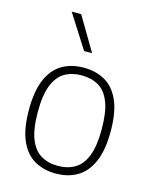

<svg xmlns="http://www.w3.org/2000/svg" viewBox="-121 -888 778 977"><g transform="rotate(15 268.0 -399.5)"><path d="M267.5 9Q203 9 154.5 -19.2Q106 -47.5 79.2 -109Q52.5 -170.5 52.5 -270Q52.5 -369 79.2 -430.5Q106 -492 154.5 -520.2Q203 -548.5 267.5 -548.5Q332.5 -548.5 381 -520.5Q429.5 -492.5 456.2 -431.2Q483 -370 483 -270Q483 -171.5 456 -109.8Q429 -48 380.8 -19.5Q332.5 9 267.5 9ZM267.5 -31.5Q319 -31.5 357 -53.8Q395 -76 415.5 -128Q436 -180 436 -269Q436 -359 415.5 -411.2Q395 -463.5 357 -485.8Q319 -508 267.5 -508Q216.5 -508 178.5 -486Q140.5 -464 119.8 -412.2Q99 -360.5 99 -271.5Q99 -181.5 119.8 -129Q140.5 -76.5 178.5 -54Q216.5 -31.5 267.5 -31.5ZM246.5 -630.5 133.5 -808H183.5L288.5 -630.5Z"/></g></svg>

Font: Encode Sans Condensed Thin ExtraLight
Style: Regular
Weight: 250
Version: Version 3.002